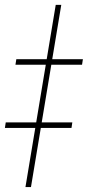

<svg xmlns="http://www.w3.org/2000/svg" viewBox="-56 -760 357 780"><path d="M192.9 -740.2 69.8 0H47.4L170.4 -740.2ZM6.8 -497.1 10.3 -519.5H280.8L277.3 -497.1ZM-36.1 -240.2 -32.7 -262.7H237.8L234.4 -240.2Z"/></svg>

Font: Inter 17pt Thin
Style: Italic
Weight: 250
Italic angle: -9.3988°
Version: Version 4.001;git-66647c0bb